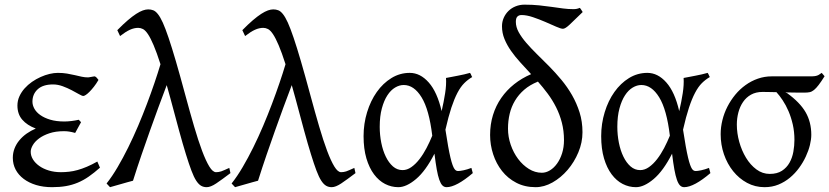

<svg xmlns="http://www.w3.org/2000/svg" viewBox="-20 -777 3507 812"><path d="M396.5 -439Q387.2 -422.9 377.2 -410.2Q367.2 -397.5 358.4 -388.7Q349.6 -379.9 342.8 -375.5Q335.9 -371.1 332.5 -371.1Q327.1 -371.1 314 -378.7Q300.8 -386.2 283.2 -395.5Q265.6 -404.8 244.9 -412.4Q224.1 -419.9 204.6 -419.9Q161.6 -419.9 139.4 -399.4Q117.2 -378.9 117.2 -347.2Q117.2 -332 125.5 -317.1Q133.8 -302.2 150.6 -290.3Q167.5 -278.3 192.6 -270.8Q217.8 -263.2 252 -263.2Q265.1 -263.2 281.7 -265.1Q298.3 -267.1 313 -270.5L322.8 -260.3L297.9 -214.8Q283.7 -218.8 272.9 -220.5Q262.2 -222.2 250.5 -222.2Q215.3 -222.2 189 -213.4Q162.6 -204.6 145 -191.4Q127.4 -178.2 118.7 -163.1Q109.9 -147.9 109.9 -135.3Q109.9 -118.2 119.4 -102.8Q128.9 -87.4 146 -75.2Q163.1 -63 186.5 -55.9Q210 -48.8 237.8 -48.8Q254.9 -48.8 272.2 -50.8Q289.6 -52.7 308.1 -57.9Q326.7 -63 347.4 -71.8Q368.2 -80.6 391.6 -93.8L402.8 -67.9Q377.9 -45.9 355.5 -30.3Q333 -14.6 309.1 -4.6Q285.2 5.4 258.8 10Q232.4 14.6 200.2 14.6Q163.1 14.6 132.6 5.4Q102.1 -3.9 80.1 -20.5Q58.1 -37.1 46.1 -59.8Q34.2 -82.5 34.2 -109.4Q34.2 -130.4 41.5 -149.2Q48.8 -168 62 -183.8Q75.2 -199.7 93 -212.2Q110.8 -224.6 131.3 -233.4Q94.7 -247.1 74.2 -270.8Q53.7 -294.4 53.7 -330.6Q53.7 -351.1 62 -369.4Q70.3 -387.7 84 -403.1Q97.7 -418.5 115.2 -430.7Q132.8 -442.9 151.9 -451.4Q170.9 -460 189.7 -464.4Q208.5 -468.8 224.6 -468.8Q246.1 -468.8 263.7 -465.8Q281.2 -462.9 296.6 -459.2Q312 -455.6 325.4 -452.6Q338.9 -449.7 352.5 -449.7Q354 -449.7 357.9 -450.4Q361.8 -451.2 366.5 -451.9Q371.1 -452.6 375.2 -453.4Q379.4 -454.1 380.9 -454.1Q386.2 -451.7 389.4 -447.8Q392.6 -443.8 396.5 -439Z M954.6 -44.9Q918 -17.1 894.3 -1.2Q870.6 14.6 854 14.6Q840.8 14.6 830.3 8.5Q819.8 2.4 809.8 -12.9Q799.8 -28.3 789.6 -55.4Q779.3 -82.5 766.4 -124.3Q753.4 -166 737.3 -224.9Q721.2 -283.7 700.2 -362.8L685.1 -417Q666.5 -368.2 648.9 -320.3Q631.3 -272.5 613.8 -223.1Q596.2 -173.8 578.4 -121.8Q560.5 -69.8 542.5 -12.7Q532.7 -10.3 519.8 -6.6Q506.8 -2.9 493.2 1Q479.5 4.9 466.8 8.5Q454.1 12.2 445.3 14.6L430.7 -1Q454.6 -31.2 477.5 -70.3Q500.5 -109.4 522.2 -153.3Q543.9 -197.3 564 -244.4Q584 -291.5 601.3 -337.4Q618.7 -383.3 633.3 -426.3Q647.9 -469.2 658.7 -505.4Q642.6 -555.7 629.6 -585.9Q616.7 -616.2 605.7 -632.6Q594.7 -648.9 584.7 -654.1Q574.7 -659.2 564.5 -659.2Q547.4 -659.2 529.5 -651.1Q511.7 -643.1 487.8 -624.5L476.1 -649.4Q500.5 -674.3 520.3 -691.2Q540 -708 555.9 -718.3Q571.8 -728.5 584.2 -732.9Q596.7 -737.3 606.9 -737.3Q618.2 -737.3 627.9 -733.6Q637.7 -730 647.7 -717.5Q657.7 -705.1 668.5 -681.4Q679.2 -657.7 692.9 -617.4Q706.5 -577.1 723.9 -517.8Q741.2 -458.5 763.7 -375Q783.2 -302.7 800.8 -242.7Q818.4 -182.6 834.5 -139.6Q850.6 -96.7 865.2 -72.8Q879.9 -48.8 893.6 -48.8Q899.4 -48.8 904.3 -49.6Q909.2 -50.3 915.3 -52.2Q921.4 -54.2 929.4 -57.9Q937.5 -61.5 949.7 -66.9Z M1483.4 -44.9Q1446.8 -17.1 1423.1 -1.2Q1399.4 14.6 1382.8 14.6Q1369.6 14.6 1359.1 8.5Q1348.6 2.4 1338.6 -12.9Q1328.6 -28.3 1318.4 -55.4Q1308.1 -82.5 1295.2 -124.3Q1282.2 -166 1266.1 -224.9Q1250 -283.7 1229 -362.8L1213.9 -417Q1195.3 -368.2 1177.7 -320.3Q1160.2 -272.5 1142.6 -223.1Q1125 -173.8 1107.2 -121.8Q1089.4 -69.8 1071.3 -12.7Q1061.5 -10.3 1048.6 -6.6Q1035.6 -2.9 1022 1Q1008.3 4.9 995.6 8.5Q982.9 12.2 974.1 14.6L959.5 -1Q983.4 -31.2 1006.3 -70.3Q1029.3 -109.4 1051 -153.3Q1072.8 -197.3 1092.8 -244.4Q1112.8 -291.5 1130.1 -337.4Q1147.5 -383.3 1162.1 -426.3Q1176.8 -469.2 1187.5 -505.4Q1171.4 -555.7 1158.4 -585.9Q1145.5 -616.2 1134.5 -632.6Q1123.5 -648.9 1113.5 -654.1Q1103.5 -659.2 1093.3 -659.2Q1076.2 -659.2 1058.3 -651.1Q1040.5 -643.1 1016.6 -624.5L1004.9 -649.4Q1029.3 -674.3 1049.1 -691.2Q1068.8 -708 1084.7 -718.3Q1100.6 -728.5 1113 -732.9Q1125.5 -737.3 1135.7 -737.3Q1147 -737.3 1156.7 -733.6Q1166.5 -730 1176.5 -717.5Q1186.5 -705.1 1197.3 -681.4Q1208 -657.7 1221.7 -617.4Q1235.4 -577.1 1252.7 -517.8Q1270 -458.5 1292.5 -375Q1312 -302.7 1329.6 -242.7Q1347.2 -182.6 1363.3 -139.6Q1379.4 -96.7 1394 -72.8Q1408.7 -48.8 1422.4 -48.8Q1428.2 -48.8 1433.1 -49.6Q1438 -50.3 1444.1 -52.2Q1450.2 -54.2 1458.3 -57.9Q1466.3 -61.5 1478.5 -66.9Z M1682.6 -57.6Q1701.7 -57.6 1719.7 -70.3Q1737.8 -83 1753.9 -103.8Q1770 -124.5 1783.7 -150.6Q1797.4 -176.8 1808.1 -203.1Q1794.9 -313.5 1762.9 -365.5Q1731 -417.5 1687.5 -417.5Q1668.9 -417.5 1650.9 -406.7Q1632.8 -396 1618.4 -374Q1604 -352.1 1595 -318.8Q1585.9 -285.6 1585.9 -240.7Q1585.9 -206.1 1592.5 -173.1Q1599.1 -140.1 1611.6 -114.5Q1624 -88.9 1641.8 -73.2Q1659.7 -57.6 1682.6 -57.6ZM1977.1 -451.2Q1958.5 -440.4 1943.4 -425.3Q1928.2 -410.2 1914.8 -384.8Q1901.4 -359.4 1888.9 -321.8Q1876.5 -284.2 1863.8 -228.5Q1870.1 -187.5 1875.2 -158.7Q1880.4 -129.9 1885 -110.6Q1889.6 -91.3 1893.8 -79.8Q1897.9 -68.4 1901.9 -62.7Q1905.8 -57.1 1909.7 -55.4Q1913.6 -53.7 1917.5 -53.7Q1925.3 -53.7 1940.7 -56.9Q1956.1 -60.1 1973.6 -66.9Q1974.6 -62.5 1976.1 -57.6Q1977.5 -52.7 1979.5 -44.9Q1945.8 -16.1 1917.5 -0.7Q1889.2 14.6 1868.7 14.6Q1858.4 14.6 1851.1 7.3Q1843.8 0 1837.9 -16.6Q1832 -33.2 1827.1 -60.3Q1822.3 -87.4 1817.4 -127Q1780.3 -54.2 1739.5 -19.8Q1698.7 14.6 1664.6 14.6Q1635.3 14.6 1608.6 1Q1582 -12.7 1561.8 -39.8Q1541.5 -66.9 1529.5 -107.4Q1517.6 -147.9 1517.6 -201.2Q1517.6 -253.9 1532.5 -302.5Q1547.4 -351.1 1573.5 -387.9Q1599.6 -424.8 1635.3 -446.8Q1670.9 -468.8 1712.9 -468.8Q1757.3 -468.8 1793.2 -428.2Q1829.1 -387.7 1847.7 -307.1Q1856.9 -346.2 1862.5 -382.6Q1868.2 -418.9 1866.2 -447.3Q1877 -449.2 1889.6 -451.7Q1902.3 -454.1 1916 -456.8Q1929.7 -459.5 1942.9 -462.4Q1956.1 -465.3 1967.8 -468.8Q1971.7 -463.4 1973.1 -459Q1974.6 -454.6 1977.1 -451.2Z M2365.2 -184.1Q2365.2 -223.6 2356.2 -258.3Q2347.2 -293 2331.8 -323.5Q2316.4 -354 2296.4 -380.9Q2276.4 -407.7 2254.4 -432.6V-431.6Q2220.7 -418 2197 -397.5Q2173.3 -377 2158 -351.3Q2142.6 -325.7 2135.5 -295.7Q2128.4 -265.6 2128.4 -232.9Q2128.4 -198.2 2139.9 -164.8Q2151.4 -131.3 2171.1 -105Q2190.9 -78.6 2216.8 -62.5Q2242.7 -46.4 2271.5 -46.4Q2289.1 -46.4 2305.9 -56.6Q2322.8 -66.9 2335.9 -85.2Q2349.1 -103.5 2357.2 -128.9Q2365.2 -154.3 2365.2 -184.1ZM2444.3 -726.1Q2408.7 -691.4 2389.6 -673.3Q2370.6 -655.3 2360.8 -655.3Q2352.1 -655.3 2331.8 -664.3Q2311.5 -673.3 2286.1 -684.3Q2260.7 -695.3 2234.1 -704.3Q2207.5 -713.4 2185.5 -713.4Q2174.8 -713.4 2168.2 -707Q2161.6 -700.7 2161.6 -684.6Q2161.6 -662.6 2173.8 -640.6Q2186 -618.7 2205.8 -595.7Q2225.6 -572.8 2250.7 -548.1Q2275.9 -523.4 2302.5 -496.6Q2329.1 -469.7 2354.2 -439.5Q2379.4 -409.2 2399.2 -374.8Q2418.9 -340.3 2431.2 -301.5Q2443.4 -262.7 2443.4 -217.8Q2443.4 -174.3 2426 -132.8Q2408.7 -91.3 2380.4 -58.3Q2352.1 -25.4 2316.7 -5.4Q2281.2 14.6 2245.1 14.6Q2199.2 14.6 2163.3 -4.2Q2127.4 -22.9 2103 -54Q2078.6 -85 2065.7 -124.5Q2052.7 -164.1 2052.7 -206.1Q2052.7 -251 2064.9 -290.5Q2077.1 -330.1 2099.9 -362.8Q2122.6 -395.5 2154.5 -420.9Q2186.5 -446.3 2226.1 -463.4Q2202.6 -488.8 2180.4 -513.2Q2158.2 -537.6 2141.1 -562Q2124 -586.4 2113.5 -612.1Q2103 -637.7 2103 -666Q2103 -685.1 2110.4 -701.7Q2117.7 -718.3 2130.4 -730.7Q2143.1 -743.2 2160.6 -750.2Q2178.2 -757.3 2198.2 -757.3Q2231.4 -757.3 2260 -754.4Q2288.6 -751.5 2313.7 -747.8Q2338.9 -744.1 2361.3 -741.2Q2383.8 -738.3 2405.3 -738.3Q2420.4 -738.3 2431.6 -743.7Q2435.1 -741.2 2437.3 -737.1Q2439.5 -732.9 2444.3 -726.1Z M2687.5 -57.6Q2706.5 -57.6 2724.6 -70.3Q2742.7 -83 2758.8 -103.8Q2774.9 -124.5 2788.6 -150.6Q2802.2 -176.8 2813 -203.1Q2799.8 -313.5 2767.8 -365.5Q2735.8 -417.5 2692.4 -417.5Q2673.8 -417.5 2655.8 -406.7Q2637.7 -396 2623.3 -374Q2608.9 -352.1 2599.9 -318.8Q2590.8 -285.6 2590.8 -240.7Q2590.8 -206.1 2597.4 -173.1Q2604 -140.1 2616.5 -114.5Q2628.9 -88.9 2646.7 -73.2Q2664.6 -57.6 2687.5 -57.6ZM2981.9 -451.2Q2963.4 -440.4 2948.2 -425.3Q2933.1 -410.2 2919.7 -384.8Q2906.2 -359.4 2893.8 -321.8Q2881.3 -284.2 2868.7 -228.5Q2875 -187.5 2880.1 -158.7Q2885.3 -129.9 2889.9 -110.6Q2894.5 -91.3 2898.7 -79.8Q2902.8 -68.4 2906.7 -62.7Q2910.6 -57.1 2914.6 -55.4Q2918.5 -53.7 2922.4 -53.7Q2930.2 -53.7 2945.6 -56.9Q2960.9 -60.1 2978.5 -66.9Q2979.5 -62.5 2981 -57.6Q2982.4 -52.7 2984.4 -44.9Q2950.7 -16.1 2922.4 -0.7Q2894 14.6 2873.5 14.6Q2863.3 14.6 2856 7.3Q2848.6 0 2842.8 -16.6Q2836.9 -33.2 2832 -60.3Q2827.1 -87.4 2822.3 -127Q2785.2 -54.2 2744.4 -19.8Q2703.6 14.6 2669.4 14.6Q2640.1 14.6 2613.5 1Q2586.9 -12.7 2566.7 -39.8Q2546.4 -66.9 2534.4 -107.4Q2522.5 -147.9 2522.5 -201.2Q2522.5 -253.9 2537.4 -302.5Q2552.2 -351.1 2578.4 -387.9Q2604.5 -424.8 2640.1 -446.8Q2675.8 -468.8 2717.8 -468.8Q2762.2 -468.8 2798.1 -428.2Q2834 -387.7 2852.5 -307.1Q2861.8 -346.2 2867.4 -382.6Q2873 -418.9 2871.1 -447.3Q2881.8 -449.2 2894.5 -451.7Q2907.2 -454.1 2920.9 -456.8Q2934.6 -459.5 2947.8 -462.4Q2960.9 -465.3 2972.7 -468.8Q2976.6 -463.4 2978 -459Q2979.5 -454.6 2981.9 -451.2Z M3339.8 -185.5Q3339.8 -219.7 3332.8 -250.5Q3325.7 -281.2 3314.7 -306.9Q3303.7 -332.5 3290 -353Q3276.4 -373.5 3263.7 -387.2Q3244.1 -387.7 3228.5 -387.9Q3212.9 -388.2 3204.6 -388.2Q3176.8 -388.2 3156.2 -376.7Q3135.7 -365.2 3122.6 -345.9Q3109.4 -326.7 3102.8 -301.8Q3096.2 -276.9 3096.2 -250Q3096.2 -213.9 3106.4 -177Q3116.7 -140.1 3135 -109.9Q3153.3 -79.6 3179 -60.5Q3204.6 -41.5 3235.4 -41.5Q3266.6 -41.5 3286.9 -54.7Q3307.1 -67.9 3318.8 -88.6Q3330.6 -109.4 3335.2 -135Q3339.8 -160.6 3339.8 -185.5ZM3467.3 -454.6Q3452.6 -431.2 3442.1 -417.5Q3431.6 -403.8 3422.6 -396.5Q3413.6 -389.2 3404.3 -387.2Q3395 -385.3 3382.3 -385.3Q3366.7 -385.3 3345.5 -385.5Q3324.2 -385.7 3301.3 -386.2L3308.6 -383.3Q3362.8 -344.2 3387 -302.5Q3411.1 -260.7 3411.1 -207Q3411.1 -187.5 3405.3 -163.6Q3399.4 -139.6 3387.9 -115Q3376.5 -90.3 3359.6 -67.1Q3342.8 -43.9 3320.8 -25.6Q3298.8 -7.3 3272 3.7Q3245.1 14.6 3213.4 14.6Q3173.3 14.6 3139.4 -3.7Q3105.5 -22 3080.6 -53Q3055.7 -84 3041.7 -124.5Q3027.8 -165 3027.8 -209.5Q3027.8 -239.3 3035.2 -269Q3042.5 -298.8 3056.4 -325.9Q3070.3 -353 3089.6 -376.5Q3108.9 -399.9 3133.1 -417.2Q3157.2 -434.6 3185.1 -444.3Q3212.9 -454.1 3243.7 -454.1H3393.1Q3407.7 -454.1 3416.5 -454.3Q3425.3 -454.6 3431.4 -456.1Q3437.5 -457.5 3442.6 -460.4Q3447.8 -463.4 3455.1 -468.8Z"/></svg>

Font: Noto Serif Devanagari
Style: Regular
Weight: 400
Designer: Monotype Design Team
Foundry: Monotype Imaging Inc.
Version: Version 1.01